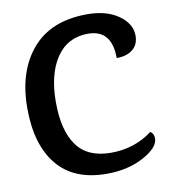

<svg xmlns="http://www.w3.org/2000/svg" viewBox="-81 -770 763 855"><g transform="rotate(-10 301.0 -342.5)"><path d="M370 -700Q457 -700 511.5 -661.5Q566 -623 566 -569Q566 -529 539 -507Q512 -485 466 -485Q466 -614 358 -614Q266 -614 215.5 -539.5Q165 -465 165 -337.5Q165 -210 214 -142Q263 -74 369 -74Q475 -74 556 -135Q572 -125 572 -103Q572 -62 501 -23.5Q430 15 334 15Q186 15 110.5 -76.5Q35 -168 35 -334Q35 -500 120.5 -600Q206 -700 370 -700Z"/></g></svg>

Font: Karma
Style: Bold
Weight: 700
Designer: Joana Correia
Foundry: Indian Type Foundry
Version: Version 1.202;PS 1.0;hotconv 1.0.78;makeotf.lib2.5.61930; tt